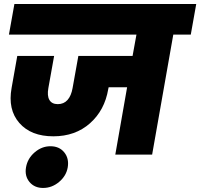

<svg xmlns="http://www.w3.org/2000/svg" viewBox="-20 -760 985 944"><path d="M23.9 -589.8 50.8 -740.2H944.8L918 -589.8H832L728 0H546.9L605 -331.1H514.2L512.2 -321.8Q494.6 -217.8 422.4 -153.8Q350.1 -89.8 242.2 -89.8Q132.3 -89.8 75 -155.5Q17.6 -221.2 37.1 -328.1L64.9 -484.9H246.1L217.8 -327.1Q210.9 -289.1 222.9 -268.6Q234.9 -248 264.2 -248Q293.5 -248 311.8 -268.3Q330.1 -288.6 336.9 -327.1L365.2 -484.9H631.8L650.9 -589.8ZM191.9 164.1Q149.4 164.1 125 134.8Q100.6 105.5 107.9 63Q115.2 19.5 150.1 -10.7Q185.1 -41 228 -41Q271.5 -41 295.9 -11Q320.3 19 313 63Q305.7 105 270.5 134.5Q235.4 164.1 191.9 164.1Z"/></svg>

Font: Poppins ExtraBold
Style: Italic
Weight: 800
Italic angle: -10°
Designer: Ninad Kale (Devanagari), Jonny Pinhorn (Latin)
Foundry: Indian Type Foundry
Version: Version 3.200;PS 1.000;hotconv 16.6.54;makeotf.lib2.5.65590